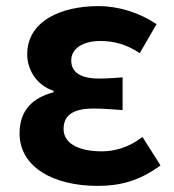

<svg xmlns="http://www.w3.org/2000/svg" viewBox="-20 -594 568 628"><path d="M299 14C371 14 434 -1 505 -53L446 -146C401 -111 353 -99 314 -99C233 -99 188 -127 188 -172C188 -218 220 -239 287 -239C317 -239 349 -236 381 -234V-341C355 -339 328 -337 305 -337C243 -337 213 -358 213 -396C213 -436 252 -460 309 -460C354 -460 398 -447 437 -420L492 -515C437 -552 369 -574 302 -574C179 -574 69 -525 69 -416C69 -369 97 -316 155 -297V-292C89 -275 44 -235 44 -158C44 -46 157 14 299 14Z"/></svg>

Font: Noto Sans JP
Style: Bold
Weight: 700
Designer: Ryoko NISHIZUKA  (kana, bopomofo & ideographs); Paul D. Hunt (Latin, Greek & Cyrillic); Sandoll Communications , Soo-you
Foundry: Adobe
Version: Version 2.002;hotconv 1.0.116;makeotfexe 2.5.65601